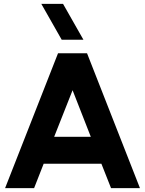

<svg xmlns="http://www.w3.org/2000/svg" viewBox="-20 -972 749 992"><path d="M411.1 -766.6H298.8L193.4 -952.1H305.7ZM6.3 0 279.8 -696.8H429.7L703.1 0H553.7L503.9 -126H205.6L156.2 0ZM259.8 -265.1H449.2L355 -505.9Z"/></svg>

Font: Basically A Sans Serif
Style: Bold
Weight: 700
Designer: Hyung-Suk Kim
Foundry: Mental Design
Version: 1.000